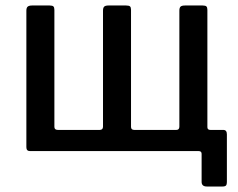

<svg xmlns="http://www.w3.org/2000/svg" viewBox="-20 -550 866 699"><path d="M718 -530Q728 -530 731.5 -526.5Q735 -523 735 -514V-15Q735 0 722 0H89Q76 0 76 -14V-511Q76 -522 81 -526Q86 -530 97 -530H161Q171 -530 174.5 -526.5Q178 -523 178 -514V-88Q178 -77 191 -77H343Q355 -77 355 -89V-511Q355 -522 359.5 -526Q364 -530 375 -530H439Q450 -530 453.5 -526.5Q457 -523 457 -514V-88Q457 -77 469 -77H622Q633 -77 633 -89V-511Q633 -522 637.5 -526Q642 -530 654 -530ZM733 129Q714 129 714 112V10Q714 0 703 0H658V-77H735V-87Q735 -77 746 -77H793Q806 -77 806 -61V113Q806 121 803 125Q800 129 790 129Z"/></svg>

Font: Libre Franklin Medium
Style: Regular
Weight: 500
Designer: Pablo Impallari, Rodrigo Fuenzalida, Nhung Nguyen
Foundry: Impallari Type
Version: Version 3.000